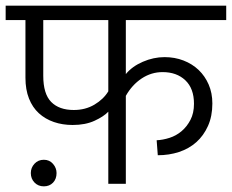

<svg xmlns="http://www.w3.org/2000/svg" viewBox="-30 -650 820 679"><path d="M79 -38Q79 -57 92 -71Q105 -85 125 -85Q145 -85 157.5 -70.5Q170 -56 170 -38Q170 -17 157.5 -4Q145 9 125 9Q105 9 92 -4.5Q79 -18 79 -38ZM770 -579H415V-388Q437 -415 475 -431.5Q513 -448 552 -448Q588 -448 619 -436Q650 -424 672.5 -402.5Q695 -381 708 -351Q721 -321 721 -284Q721 -239 705.5 -204.5Q690 -170 664 -147Q638 -124 603 -112.5Q568 -101 528 -101L524 -154Q546 -155 569.5 -162.5Q593 -170 612 -186Q631 -202 643.5 -226Q656 -250 656 -283Q656 -337 625.5 -366Q595 -395 545 -395Q505 -395 471 -372.5Q437 -350 415 -311V0H353V-255Q337 -238 304.5 -223Q272 -208 227 -208Q191 -208 160.5 -218.5Q130 -229 107.5 -249.5Q85 -270 72.5 -301.5Q60 -333 60 -375V-579H-10V-630H770ZM123 -382Q123 -318 151 -289.5Q179 -261 231 -261Q272 -261 304 -280Q336 -299 353 -327V-579H123Z"/></svg>

Font: Ek Mukta Light
Style: Regular
Weight: 300
Designer: Girish Dalvi and Yashodeep Gholap
Foundry: Ek Type
Version: Version 2.538;PS 1.002;hotconv 16.6.51;makeotf.lib2.5.65220;